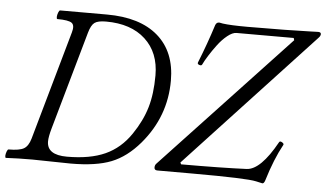

<svg xmlns="http://www.w3.org/2000/svg" viewBox="-51 -753 1438 847"><g transform="rotate(5 668.0 -329.0)"><path d="M1138.2 16.1 1109.9 9.8Q1067.4 0 827.1 0H671.9Q658.2 0 658.2 -12.2Q658.2 -22.9 665 -29.8L1223.1 -625L1220.2 -634.8H966.8Q949.2 -634.8 926.8 -616.7Q904.3 -598.6 884.8 -572.5Q865.2 -546.4 850.6 -522.9Q835.9 -499.5 828.1 -482.9Q825.2 -476.6 815.4 -480Q805.7 -483.4 809.1 -491.2Q843.3 -576.7 870.1 -661.1Q875 -673.8 886.2 -673.8Q887.2 -673.8 888.7 -673.6Q890.1 -673.3 894.3 -672.6Q898.4 -671.9 902.8 -670.9Q938 -666 1013.2 -666Q1102.5 -666 1176.3 -667.2Q1250 -668.5 1287.4 -669.7Q1324.7 -670.9 1325.2 -670.9Q1337.9 -670.9 1337.9 -662.1Q1337.9 -653.8 1329.1 -645L770 -43.9L773.9 -36.1Q952.6 -36.1 1064 -41Q1125.5 -43.9 1195.8 -170.9Q1199.2 -177.7 1208.7 -172.1Q1218.3 -166.5 1215.8 -161.1Q1179.2 -94.7 1149.9 2Q1145.5 16.1 1138.2 16.1ZM1 2.9Q-2.4 1.5 -2 -7.1Q-1.5 -15.6 2.2 -25.4Q5.9 -35.2 9.8 -35.2Q57.6 -35.2 77.4 -46.6Q97.2 -58.1 106.9 -91.8L243.2 -574.2Q252.4 -605.5 238.3 -616.2Q224.1 -627 173.8 -627Q170.4 -628.4 170.9 -637.2Q171.4 -646 175.3 -656Q179.2 -666 183.1 -666H390.1Q537.1 -666 616.9 -596.7Q696.8 -527.3 696.8 -399.9Q696.8 -240.7 591.8 -117.2Q534.7 -50.3 467.5 -23.7Q400.4 2.9 288.1 2.9Q260.7 2.9 204.1 1.5Q147.5 0 118.2 0Q55.2 0 1 2.9ZM269 -25.9Q371.1 -25.9 438 -56.2Q504.9 -86.4 549.8 -152.8Q591.3 -213.9 609.1 -274.7Q627 -335.4 627 -417Q627 -518.1 563.5 -576.4Q500 -634.8 389.2 -634.8Q353.5 -634.8 338.6 -624Q323.7 -613.3 314 -579.1L190.9 -144Q180.2 -106 180.2 -85.9Q180.2 -25.9 269 -25.9Z"/></g></svg>

Font: Junicode SmCond
Style: Italic
Weight: 400
Width: 4
Italic angle: -11°
Designer: Peter S. Baker
Version: Version 2.206